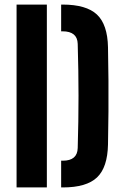

<svg xmlns="http://www.w3.org/2000/svg" viewBox="-20 -820 538 840"><path d="M52.5 0V-800H185V0ZM247.5 0V-117H255Q318.5 -117 320 -172.5Q323.5 -291 323.5 -400.2Q323.5 -509.5 320 -628Q318.5 -683 253.5 -683H247.5V-800H253.5Q357.5 -800 404 -756.5Q450.5 -713 452.5 -613Q454 -537 454.5 -468.8Q455 -400.5 454.5 -332.2Q454 -264 452.5 -188Q450.5 -87.5 404.5 -43.8Q358.5 0 255 0Z"/></svg>

Font: Big Shoulders Stencil Text ExtraBold
Style: Regular
Weight: 800
Designer: Patric King
Foundry: XO Type Co
Version: Version 1.000